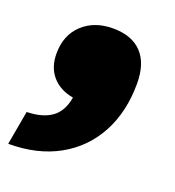

<svg xmlns="http://www.w3.org/2000/svg" viewBox="-148 -307 543 595"><g transform="rotate(20 123.5 -9.5)"><path d="M-57.1 213.9 -37.1 101.6Q13.7 100.6 43.9 79.6Q74.2 58.6 82.5 10.7Q38.1 2.9 12.9 -26.1Q-12.2 -55.2 -12.2 -100.1Q-12.2 -161.6 26.6 -197.5Q65.4 -233.4 126.5 -233.4Q189 -233.4 221.7 -198.7Q254.4 -164.1 254.4 -98.1Q254.4 -3.9 216.3 66.4Q178.2 136.7 108.4 175.3Q38.6 213.9 -57.1 213.9Z"/></g></svg>

Font: Bevan
Style: Italic
Weight: 400
Italic angle: -10°
Designer: Vernon Adams
Foundry: Vernon Adams
Version: Version 2.100; ttfautohint (v1.8.3)